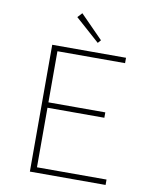

<svg xmlns="http://www.w3.org/2000/svg" viewBox="-92 -915 784 984"><g transform="rotate(10 300.0 -423.0)"><path d="M132 0V-660H516V-632H164V-366H460V-338H164V-28H526V0ZM360 -710 234 -822 256 -846 374 -726Z"/></g></svg>

Font: Source Code Pro ExtraLight ExtraLight
Style: Regular
Weight: 250
Monospace: yes
Version: Version 1.018;hotconv 1.0.116;makeotfexe 2.5.65601